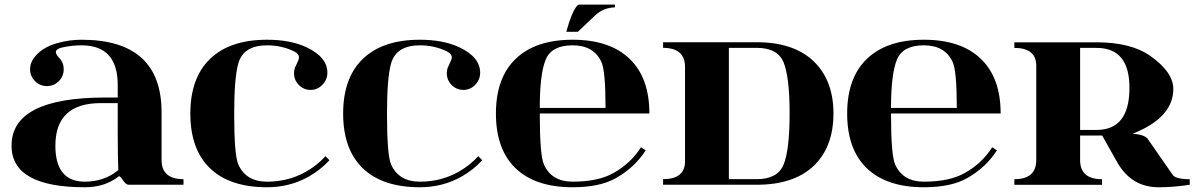

<svg xmlns="http://www.w3.org/2000/svg" viewBox="-20 -790 5122 821"><path d="M108.6 -493.9Q108.6 -519 123.8 -540.5Q156.7 -586.7 224.6 -605.5Q275.6 -620.1 328.6 -620.1Q670.9 -620.1 670.9 -309.6V-106Q670.9 -23.9 764.6 -23.9V0H530.3Q518.6 0 505.6 -19.5Q492.7 -39.1 488 -36.1Q429 10.7 342.8 10.7Q29.3 10.7 29.3 -167Q29.3 -373 430.7 -373H483.4V-426.8Q483.4 -596.2 328.6 -596.2Q286.6 -596.2 245.6 -586.9Q219 -581.1 219 -567.1Q219 -557.6 231.4 -544.4Q252.4 -523.9 252.4 -493.7Q252.4 -463.9 231.4 -442.9Q210.4 -421.9 180.7 -421.9Q150.9 -421.9 129.9 -442.9Q108.9 -463.9 108.6 -493.9ZM483.4 -349.1H411.1Q216.8 -349.1 216.8 -167Q216.8 -13.2 342.8 -13.2Q426 -13.2 485.8 -62.5Q483.4 -135.3 483.4 -215.1Z M1379.9 -479Q1379.9 -449.7 1358.8 -427.6Q1337.6 -405.5 1308.3 -405.5Q1279.1 -405.5 1258.2 -426.4Q1237.3 -447.3 1237.3 -476.6Q1237.3 -496.3 1246.8 -512.2Q1258.5 -536.6 1258.5 -543.5Q1258.5 -560.5 1236.3 -571Q1183.3 -596.2 1122.1 -596.2Q1021 -596.2 999 -518.8Q981.4 -456.8 981.4 -304.7Q981.4 -126.5 999 -86.9Q1031.7 -13.2 1122.1 -13.2Q1212.2 -13.2 1286.4 -54.7Q1335.7 -82.3 1371.8 -122.1L1388.7 -105Q1350.3 -62.7 1298.1 -33.7Q1218 10.7 1122.1 10.7Q962.6 10.7 878.4 -70.1Q793.9 -150.9 793.9 -304.7Q793.9 -458 879.4 -539.3Q964.1 -620.1 1122.1 -620.1Q1222.7 -620.1 1291.5 -587.4Q1379.9 -545.4 1379.9 -479Z M2033.2 -479Q2033.2 -449.7 2012.1 -427.6Q1991 -405.5 1961.7 -405.5Q1932.4 -405.5 1911.5 -426.4Q1890.6 -447.3 1890.6 -476.6Q1890.6 -496.3 1900.1 -512.2Q1911.9 -536.6 1911.9 -543.5Q1911.9 -560.5 1889.6 -571Q1836.7 -596.2 1775.4 -596.2Q1674.3 -596.2 1652.3 -518.8Q1634.8 -456.8 1634.8 -304.7Q1634.8 -126.5 1652.3 -86.9Q1685.1 -13.2 1775.4 -13.2Q1865.5 -13.2 1939.7 -54.7Q1989 -82.3 2025.1 -122.1L2042 -105Q2003.7 -62.7 1951.4 -33.7Q1871.3 10.7 1775.4 10.7Q1616 10.7 1531.7 -70.1Q1447.3 -150.9 1447.3 -304.7Q1447.3 -458 1532.7 -539.3Q1617.4 -620.1 1775.4 -620.1Q1876 -620.1 1944.8 -587.4Q2033.2 -545.4 2033.2 -479Z M2401.6 -654.1Q2423.3 -733.6 2444.1 -761Q2451.2 -770.3 2457 -770.3H2609.4V-758.5Q2560.3 -757.3 2525.6 -724.6L2450.9 -654.1ZM2428.7 -13.2Q2537.4 -13.2 2602.8 -49.8Q2677 -91.3 2720.7 -160.2L2741 -147.2Q2694.8 -74.7 2614.5 -28.8Q2545.4 10.7 2428.7 10.7Q2269.5 10.7 2185.1 -70.1Q2100.6 -150.9 2100.6 -304.7Q2100.6 -458 2186 -539.3Q2270.8 -620.1 2428.7 -620.1Q2586.4 -620.1 2671.4 -539.3Q2756.8 -458 2756.8 -304.7H2288.1Q2288.1 -126.5 2305.7 -86.9Q2338.4 -13.2 2428.7 -13.2ZM2288.1 -328.6H2569.3Q2569.3 -486.6 2551.8 -524.7Q2518.8 -596.2 2428.7 -596.2Q2339.4 -596.2 2314 -536.4Q2288.1 -475.1 2288.1 -328.6Z M3215.8 -585.4Q3215.8 -585.4 3096.7 -585.4V-23.9H3215.8Q3304.9 -23.9 3330.6 -85.9Q3356.4 -149.2 3356.4 -304.9Q3356.4 -460.7 3330.6 -523.4Q3304.9 -585.4 3215.8 -585.4ZM3215.8 -609.4Q3373.5 -609.4 3458.5 -528.6Q3543.9 -447.3 3543.9 -304.7Q3543.9 -161.6 3459.5 -80.8Q3374.5 0 3215.8 0Q3215.8 0 2815.4 0V-23.9Q2905.8 -23.9 2909.2 -95.5V-503.4Q2909.2 -585.4 2815.4 -585.4V-609.4Z M3930.7 -13.2Q4039.3 -13.2 4104.7 -49.8Q4179 -91.3 4222.7 -160.2L4242.9 -147.2Q4196.8 -74.7 4116.5 -28.8Q4047.4 10.7 3930.7 10.7Q3771.5 10.7 3687 -70.1Q3602.5 -150.9 3602.5 -304.7Q3602.5 -458 3688 -539.3Q3772.7 -620.1 3930.7 -620.1Q4088.4 -620.1 4173.3 -539.3Q4258.8 -458 4258.8 -304.7H3790Q3790 -126.5 3807.6 -86.9Q3840.3 -13.2 3930.7 -13.2ZM3790 -328.6H4071.3Q4071.3 -486.6 4053.7 -524.7Q4020.8 -596.2 3930.7 -596.2Q3841.3 -596.2 3815.9 -536.4Q3790 -475.1 3790 -328.6Z M4317.4 -609.1H4668.9Q4815.9 -609.1 4898.2 -551.3Q4997.1 -481.7 4997.1 -409.7Q4997.1 -286.9 4823 -218Q4867.4 -215.8 4885.7 -199L4994.6 -42.2Q5007.6 -23.7 5067.4 -23.7V0Q4999.3 10.7 4934.1 10.7Q4817.1 10.7 4756.1 -98.1L4693.1 -210.4H4598.6V-105.7Q4598.6 -23.7 4692.4 -23.7V0.2H4317.4V-23.7Q4411.1 -23.7 4411.1 -105.7V-513.7Q4407.7 -585.2 4317.4 -585.2ZM4598.6 -585.2V-234.4H4668.9Q4809.6 -234.4 4809.6 -414.6Q4809.6 -585.2 4668.9 -585.2Z"/></svg>

Font: itsadzoke
Style: Regular
Weight: 700
Width: 7
Version: Version 0.45